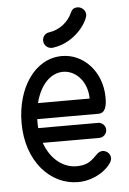

<svg xmlns="http://www.w3.org/2000/svg" viewBox="-56 -841 599 892"><g transform="rotate(-5 243.5 -395.5)"><path d="M204 -623C205 -623 208 -623 209 -623C320 -638 377 -736 377 -763C377 -787 355 -800 340 -800C320 -800 313 -791 307 -778C289 -737 249 -703 199 -696C180 -694 167 -678 167 -660C167 -639 184 -623 204 -623ZM359 -373H118C170 -576 357 -527 359 -373ZM434 -88C434 -112 414 -125 397 -125C360 -125 356 -65 272 -65C208 -65 151 -110 124 -187H388C407 -187 423 -203 423 -222C423 -241 407 -257 388 -257H109C108 -267 108 -277 108 -287C108 -291 108 -295 108 -299H393C425 -299 433 -329 433 -371V-373C432 -493 348 -581 248 -581C120 -581 34 -449 34 -287C34 -107 144 9 272 9C365 9 434 -58 434 -88Z"/></g></svg>

Font: LS
Style: RegularAlt
Weight: 500
Designer: BSozoo
Foundry: BSozoo
Version: Version 001.000